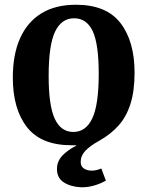

<svg xmlns="http://www.w3.org/2000/svg" viewBox="-20 -602 621 809"><path d="M400 -10Q360 12 340 33Q320 54 320 80Q320 99 333.5 108Q347 117 367 117Q377 117 387 114.5Q397 112 407 108L426 159Q404 172 375.5 180Q347 188 321 187Q278 185 249 166.5Q220 148 220 110Q220 78 242.5 54Q265 30 301 12V10Q297 10 291.5 10Q286 10 281 10Q153 10 93.5 -66.5Q34 -143 34 -275Q34 -372 64.5 -440.5Q95 -509 154 -545.5Q213 -582 300 -582Q428 -582 487.5 -505Q547 -428 547 -296Q547 -218 529.5 -163.5Q512 -109 479 -72.5Q446 -36 400 -10ZM185 -282Q185 -156 211 -101Q237 -46 289 -46Q342 -46 369 -103.5Q396 -161 396 -291Q396 -417 370.5 -471Q345 -525 292 -525Q239 -525 212 -468.5Q185 -412 185 -282Z"/></svg>

Font: Rasa
Style: Regular
Weight: 400
Designer: Anna Giedrys (Yrsa+Rasa design), David Brezina (Yrsa art-direction, Rasa art-direction, design)
Foundry: Rosetta Type Foundry
Version: Version 2.004